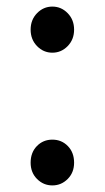

<svg xmlns="http://www.w3.org/2000/svg" viewBox="-20 -550 318 583"><path d="M73 -460Q73 -490 92.5 -510Q112 -530 139 -530Q166 -530 185.5 -510Q205 -490 205 -460Q205 -430 185.5 -410Q166 -390 139 -390Q112 -390 92.5 -410Q73 -430 73 -460ZM73 -56Q73 -87 92 -106.5Q111 -126 139 -126Q167 -126 186 -106.5Q205 -87 205 -56Q205 -26 185.5 -6.5Q166 13 139 13Q112 13 92.5 -6.5Q73 -26 73 -56Z"/></svg>

Font: Merged Yaku Han JP
Style: Regular
Weight: 400
Designer: Ryoko NISHIZUKA 西塚涼子 (kana, bopomofo & ideographs); Paul D. Hunt (Latin, Greek & Cyrillic); Sandoll Communications 산돌커뮤니
Foundry: Adobe
Version: Version 2.004